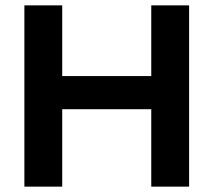

<svg xmlns="http://www.w3.org/2000/svg" viewBox="-20 -695 795 715"><path d="M70.8 0V-675H211.7V-411.7H543.3V-675H684.2V0H543.3V-288.3H211.7V0Z"/></svg>

Font: Funnel Display
Style: Bold
Weight: 700
Designer: NORD ID, Kristian Moeller
Foundry: Dicotype
Version: Version 1.000